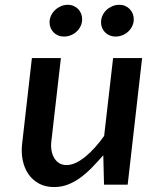

<svg xmlns="http://www.w3.org/2000/svg" viewBox="-20 -755 652 785"><path d="M502 0H405.3L402.3 -120.1Q379.4 -94.2 356.7 -70.8Q334 -47.4 309.6 -29.3Q285.2 -11.2 258.3 -0.7Q231.4 9.8 201.2 9.8Q165.5 9.8 139.2 -4.6Q112.8 -19 96.2 -43.2Q79.6 -67.4 73 -99.1Q66.4 -130.9 70.3 -165.5L110.4 -517.6H229L189.9 -176.8Q187.5 -157.2 190.7 -139.6Q193.8 -122.1 201.7 -108.9Q209.5 -95.7 222.2 -87.9Q234.9 -80.1 252 -80.1Q270 -80.1 289.6 -89.1Q309.1 -98.1 328.9 -114.3Q348.6 -130.4 368.2 -152.1Q387.7 -173.8 405.8 -199.2L442.4 -517.6H561ZM182.6 -663.6Q182.6 -678.2 188.7 -691.2Q194.8 -704.1 205.1 -713.9Q215.3 -723.6 228.8 -729.5Q242.2 -735.4 256.8 -735.4Q270 -735.4 280.8 -730.7Q291.5 -726.1 299.3 -718.3Q307.1 -710.4 311.5 -699.5Q315.9 -688.5 315.9 -676.3Q315.9 -662.1 310.1 -649.2Q304.2 -636.2 293.9 -626.5Q283.7 -616.7 270 -611.1Q256.3 -605.5 241.2 -605.5Q228.5 -605.5 217.8 -610.1Q207 -614.7 199.2 -622.6Q191.4 -630.4 187 -640.9Q182.6 -651.4 182.6 -663.6ZM393.1 -663.6Q393.1 -678.2 398.9 -691.2Q404.8 -704.1 415 -713.9Q425.3 -723.6 439 -729.5Q452.6 -735.4 467.8 -735.4Q481 -735.4 491.7 -730.7Q502.4 -726.1 510.3 -718Q518.1 -710 522.5 -699.2Q526.9 -688.5 526.9 -676.3Q526.9 -662.1 521 -649.2Q515.1 -636.2 504.9 -626.5Q494.6 -616.7 481 -611.1Q467.3 -605.5 452.1 -605.5Q439.5 -605.5 428.5 -610.1Q417.5 -614.7 409.7 -622.6Q401.9 -630.4 397.5 -640.9Q393.1 -651.4 393.1 -663.6Z"/></svg>

Font: Proza Libre
Style: Medium Italic
Weight: 500
Designer: Jasper de Waard
Foundry: Jasper de Waard
Version: Version 1.000; ttfautohint (v1.4.1.8-43bc)